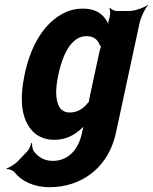

<svg xmlns="http://www.w3.org/2000/svg" viewBox="-20 -574 638 802"><path d="M325 -31 322 -17C306 57 260 98 201 98C162 98 137 80 120 56C116 48 113 32 114 24H110C109 32 103 48 95 57L54 100C44 111 18 127 8 129V133C17 131 34 137 41 146C70 183 122 208 187 208C220 208 252 203 282 193C366 165 439 96 464 -18L563 -478C568 -502 586 -539 598 -552V-554C582 -542 543 -528 520 -528H469C458 -528 443 -535 440 -542L437 -539C441 -533 441 -514 438 -504V-502C433 -489 430 -471 432 -462L435 -464C434 -473 426 -488 419 -497C400 -522 372 -538 326 -538C298 -538 271 -532 246 -519C167 -479 110 -389 84 -268L82 -258C65 -178 68 -112 89 -67C108 -24 145 10 207 10C253 10 289 -8 319 -36C325 -41 333 -49 336 -55L333 -56C329 -51 327 -39 325 -31ZM396 -361 354 -166C353 -163 351 -149 352 -148L356 -151C354 -152 348 -145 345 -142C327 -119 302 -104 271 -104C257 -104 246 -108 237 -116C212 -140 209 -193 223 -258L225 -268C243 -349 279 -423 341 -423C371 -423 388 -409 396 -387C398 -385 403 -376 405 -377L403 -381C401 -380 397 -364 396 -361Z"/></svg>

Font: Asimov
Style: EdgeExtremeIt
Weight: 500
Designer: Google
Version: Version 2.000980: 2014